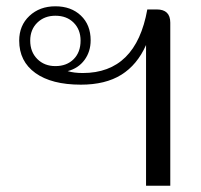

<svg xmlns="http://www.w3.org/2000/svg" viewBox="-20 -590 639 610"><path d="M444 -447Q416 -384 365.5 -352.5Q315 -321 237 -321Q144 -321 92.5 -358Q41 -395 41 -461Q41 -509 73.5 -539.5Q106 -570 156 -570Q206 -570 237 -540.5Q268 -511 268 -462Q268 -426 248.5 -399.5Q229 -373 195 -364Q215 -358 243 -358Q412 -358 448 -560H478Q521 -560 521 -518V0H444ZM236 -461Q236 -496 214 -518Q192 -540 156 -540Q121 -540 98.5 -518Q76 -496 76 -461Q76 -425 98.5 -402.5Q121 -380 156 -380Q192 -380 214 -402Q236 -424 236 -461Z"/></svg>

Font: Fahkwang Light
Style: Regular
Weight: 300
Version: Version 1.000; ttfautohint (v1.6)